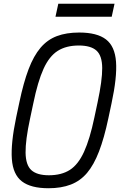

<svg xmlns="http://www.w3.org/2000/svg" viewBox="-20 -987 640 1021"><path d="M238 14Q144 14 96.5 -22.5Q49 -59 43 -141.5Q37 -224 66 -363L83 -443Q105 -548 132 -619Q159 -690 195.5 -733Q232 -776 282.5 -795Q333 -814 401 -814Q496 -814 543.5 -777.5Q591 -741 597 -658.5Q603 -576 573 -437L556 -357Q534 -253 506.5 -181.5Q479 -110 443 -67.5Q407 -25 356.5 -5.5Q306 14 238 14ZM240 -55Q307 -55 351.5 -83.5Q396 -112 427 -180Q458 -248 482 -363L499 -443Q524 -560 523.5 -625.5Q523 -691 493 -718Q463 -745 399 -745Q332 -745 287 -716.5Q242 -688 211.5 -621Q181 -554 157 -437L140 -357Q115 -241 116 -175Q117 -109 147 -82Q177 -55 240 -55ZM275 -898 290 -967H589L574 -898Z"/></svg>

Font: Victor Mono
Style: Italic
Weight: 400
Italic angle: -12°
Monospace: yes
Designer: Rune Bjørnerås
Version: Version 1.561;gftools[0.9.30]